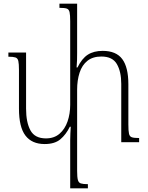

<svg xmlns="http://www.w3.org/2000/svg" viewBox="-20 -780 809 1053"><path d="M684 -97Q684 -62 687.5 -46.5Q691 -31 703.5 -27Q716 -23 743 -23V0H645V-320Q645 -387 621 -428.5Q597 -470 536 -470Q489 -470 459.5 -446.5Q430 -423 416.5 -381.5Q403 -340 403 -288V157Q403 191 407 206.5Q411 222 423.5 226Q436 230 462 230V253H365V-12Q365 -31 366 -48.5Q367 -66 368 -85H363Q342 -42 311 -16Q280 10 225 10Q155 10 119.5 -36.5Q84 -83 84 -184V-397Q84 -430 80.5 -445.5Q77 -461 64.5 -465Q52 -469 26 -469V-492H123V-184Q123 -109 147 -65Q171 -21 232 -21Q277 -21 306.5 -46.5Q336 -72 350.5 -114Q365 -156 365 -205V-664Q365 -698 361.5 -713.5Q358 -729 346 -733Q334 -737 306 -737V-760H403V-489Q403 -469 402.5 -449.5Q402 -430 400 -410H405Q429 -459 461.5 -480Q494 -501 543 -501Q617 -501 650.5 -456Q684 -411 684 -318Z"/></svg>

Font: Noto Serif Armenian SemiCondensed ExtraLight
Style: Regular
Weight: 200
Width: 4
Designer: Monotype Design Team
Foundry: Monotype Imaging Inc.
Version: Version 2.008; ttfautohint (v1.8.4.7-5d5b)